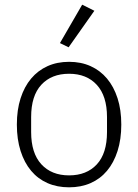

<svg xmlns="http://www.w3.org/2000/svg" viewBox="-20 -788 590 820"><path d="M275 12Q224 12 183 -6Q142 -24 113 -58.5Q84 -93 68 -143Q52 -193 52 -256Q52 -319 68 -368.5Q84 -418 113 -452.5Q142 -487 183 -505.5Q224 -524 275 -524Q326 -524 367 -505.5Q408 -487 437 -452.5Q466 -418 482 -368.5Q498 -319 498 -256Q498 -193 482 -143Q466 -93 437 -58.5Q408 -24 367 -6Q326 12 275 12ZM275 -39Q350 -39 393.5 -86Q437 -133 437 -224V-288Q437 -378 393.5 -425.5Q350 -473 275 -473Q200 -473 156.5 -426Q113 -379 113 -288V-224Q113 -134 156.5 -86.5Q200 -39 275 -39ZM273 -586 236 -604 331 -768 383 -742Z"/></svg>

Font: IBM Plex Sans Arabic Light
Style: Regular
Weight: 300
Designer: Mike Abbink, Paul van der Laan, Pieter van Rosmalen, Wael Morcos, Khajak Apelian
Foundry: Bold Monday
Version: Version 1.2